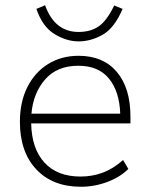

<svg xmlns="http://www.w3.org/2000/svg" viewBox="-20 -705 569 733"><path d="M289 8Q181 8 118.5 -58.5Q56 -125 56 -240Q56 -316 84.5 -372.5Q113 -429 163.5 -460.5Q214 -492 280 -492Q374 -492 426 -430.5Q478 -369 478 -260V-234H99Q101 -137 150 -84Q199 -31 287 -31Q332 -31 371.5 -45.5Q411 -60 450 -94L470 -60Q439 -29 390 -10.5Q341 8 289 8ZM279 -454Q198 -454 152.5 -402Q107 -350 100 -271H439Q436 -356 396 -405Q356 -454 279 -454ZM280 -547Q234 -547 188 -575Q142 -603 119 -671L152 -685Q171 -633 203 -608Q235 -583 280 -583Q326 -583 357 -604.5Q388 -626 416 -684L448 -671Q417 -598 372 -572.5Q327 -547 280 -547Z"/></svg>

Font: Nunito Sans ExtraLight
Style: Regular
Weight: 200
Designer: Vernon Adams
Foundry: Vernon Adams
Version: Version 3.006; ttfautohint (v1.8.3)